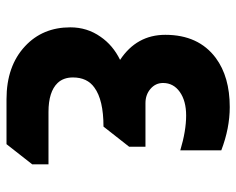

<svg xmlns="http://www.w3.org/2000/svg" viewBox="-88 -638 726 590"><g transform="rotate(90 275.0 -343.0)"><path d="M164 -349Q87 -400 87 -488Q87 -590 158 -643Q216 -686 309 -686Q374 -686 442 -660V-534Q382 -552 335 -552Q290 -552 262.5 -532.5Q235 -513 235 -481Q235 -458 253 -442.5Q271 -427 297 -427H431V-377L369 -298Q287 -298 249 -270Q218 -248 218 -204Q218 -175 235 -157Q262 -129 324 -129H485V-79L423 0H285Q183 0 122 -57Q64 -111 64 -196Q64 -248 93 -289Q119 -327 164 -349Z"/></g></svg>

Font: Almarai ExtraBold
Style: Regular
Weight: 800
Designer: Boutros International 2019
Foundry: Created by Boutros International 2019
Version: Version 1.10